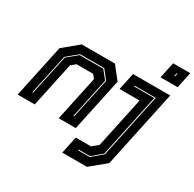

<svg xmlns="http://www.w3.org/2000/svg" viewBox="-200 -962 1390 1374"><g transform="rotate(30 494.5 -275.0)"><path d="M-2.5 0 90.5 -437 215.5 -540H489.5L570.5 -437L477.5 0H336.5L415 -368L391 -398.5H254L217 -368L138.5 0ZM80 -67H86.5L157 -397.5L241 -466.5H435.5L489.5 -398.5L419 -67H425.5L496.5 -400.5L439.5 -473.5H240L151 -399.5ZM481.5 200 511.5 59H637L685.5 18.5L774.5 -399H609L639 -540H946L810.5 97L685.5 200ZM570.5 129.5H668L752 57.5L865 -473.5H691L689.5 -467H856.5L745.5 55.5L667 123H572ZM821 -618 849 -750H990.5L962.5 -618ZM901 -676H907.5L913 -700H906.5Z"/></g></svg>

Font: Tourney ExtraBold
Style: Italic
Weight: 800
Italic angle: -12°
Version: Version 1.015